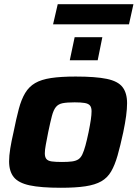

<svg xmlns="http://www.w3.org/2000/svg" viewBox="-20 -880 651 908"><path d="M268 8Q173 8 120 -3.5Q67 -15 45 -42.5Q23 -70 23 -117Q23 -143 28.5 -177.5Q34 -212 44 -255Q57 -320 69 -365Q81 -410 99 -440Q117 -470 146 -487Q175 -504 221.5 -511Q268 -518 338 -518Q432 -518 485 -507Q538 -496 559.5 -468Q581 -440 581 -392Q581 -366 576.5 -332Q572 -298 563 -255Q549 -190 536 -144.5Q523 -99 505.5 -69Q488 -39 459 -22.5Q430 -6 384 1Q338 8 268 8ZM273 -114Q302 -114 320.5 -116.5Q339 -119 350.5 -126.5Q362 -134 369.5 -150Q377 -166 384 -191.5Q391 -217 399 -255Q406 -290 409.5 -313.5Q413 -337 413 -354Q413 -372 405.5 -381Q398 -390 380.5 -393Q363 -396 333 -396Q297 -396 276.5 -392Q256 -388 244.5 -374Q233 -360 225.5 -331.5Q218 -303 208 -255Q201 -219 196.5 -195Q192 -171 192 -155Q192 -137 199.5 -128Q207 -119 225 -116.5Q243 -114 273 -114ZM310 -595 333 -704H464L442 -595ZM231 -765 253 -860H611L590 -765Z"/></svg>

Font: Saira SemiExpanded
Style: Bold Italic
Weight: 700
Width: 6
Italic angle: -12°
Designer: Hector Gatti with collaboration of the Omnibus-Type team
Foundry: Omnibus-Type
Version: Version 1.101